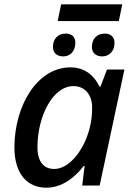

<svg xmlns="http://www.w3.org/2000/svg" viewBox="-20 -862 616 892"><path d="M248 -764H532L548 -842H264ZM274 -600C306 -600 330 -624 330 -663C330 -691 314 -706 285 -706C247 -706 226 -679 226 -644C226 -615 246 -600 274 -600ZM455 -600C487 -600 512 -624 512 -663C512 -691 494 -706 466 -706C428 -706 407 -679 407 -644C407 -615 427 -600 455 -600ZM194 10C268 10 325 -35 369 -91H373L362 0H443L558 -539H477L447 -460H442C419 -508 377 -549 307 -549C153 -549 47 -371 47 -177C47 -50 111 10 194 10ZM232 -77C183 -77 154 -111 154 -178C154 -323 226 -462 321 -462C375 -462 408 -421 408 -363C408 -334 406 -303 397 -269C371 -163 301 -77 232 -77Z"/></svg>

Font: Noto Sans Medium
Style: Italic
Weight: 500
Italic angle: -12°
Designer: Monotype Design Team
Foundry: Monotype Imaging Inc.
Version: Version 2.013